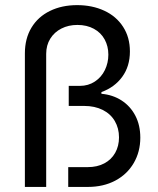

<svg xmlns="http://www.w3.org/2000/svg" viewBox="-20 -737 621 757"><path d="M284.2 -716.8Q343.8 -716.8 391.1 -694.8Q438.5 -672.9 465.3 -631.3Q492.2 -589.8 492.2 -534.2Q492.2 -475.6 461.9 -434.1Q431.6 -392.6 379.9 -374V-367.2Q424.8 -363.3 459.5 -340.8Q494.1 -318.4 513.7 -280.8Q533.2 -243.2 533.2 -194.3Q533.2 -138.7 507.3 -94.2Q481.4 -49.8 434.6 -24.9Q387.7 0 326.2 0H249V-78.1H326.2Q363.3 -78.1 391.1 -92.8Q418.9 -107.4 434.1 -134.3Q449.2 -161.1 449.2 -195.3Q449.2 -231.4 432.6 -259.8Q416 -288.1 384.8 -303.7Q353.5 -319.3 312.5 -319.3H251V-398.4H294.9Q328.1 -398.4 354 -415.5Q379.9 -432.6 393.6 -460.9Q407.2 -489.3 407.2 -521.5Q407.2 -554.7 392.6 -581.5Q377.9 -608.4 350.1 -623.5Q322.3 -638.7 285.2 -638.7Q250 -638.7 222.2 -624.5Q194.3 -610.4 178.2 -584.5Q162.1 -558.6 162.1 -524.4V0H78.1V-526.4Q78.1 -585 104 -627.9Q129.9 -670.9 176.8 -693.8Q223.6 -716.8 284.2 -716.8Z"/></svg>

Font: Pretendard JP Variable
Style: Regular
Weight: 400
Designer: Base glyphs from Inter by Rasmus Andersson; Hangul glyphs from Noto Sans CJK(Source Han Sans) by Jang Soo-young and Kang
Foundry: Kil Hyung-jin
Version: Version 1.307;Glyphs 3.2 (3192)